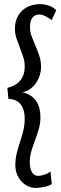

<svg xmlns="http://www.w3.org/2000/svg" viewBox="-20 -820 298 941"><path d="M232.9 -721.2Q223.1 -729 213.4 -734.9Q204.6 -740.2 194.1 -744.6Q183.6 -749 173.8 -749Q151.9 -749 139.4 -734.1Q127 -719.2 127 -687Q127 -663.1 135.5 -640.6Q144 -618.2 154.1 -595Q164.1 -571.8 172.6 -546.6Q181.2 -521.5 181.2 -492.2Q181.2 -471.7 174.8 -451.2Q168.5 -430.7 156.7 -413.6Q145 -396.5 128.2 -384Q111.3 -371.6 89.8 -368.2Q137.7 -355.5 158 -323.7Q178.2 -292 178.2 -246.1Q178.2 -215.8 170.2 -188.2Q162.1 -160.6 152.1 -133.8Q142.1 -106.9 134 -80.3Q126 -53.7 126 -25.9Q126 7.8 137.2 24.9Q148.4 42 167 42Q173.3 42 181.9 40.3Q190.4 38.6 199.2 35.6Q208 32.7 215.3 28.6Q222.7 24.4 227.1 20L233.9 82Q228 86.4 217.5 90.1Q207 93.8 195.6 96.2Q184.1 98.6 173.1 99.9Q162.1 101.1 154.8 101.1Q136.2 101.1 118.2 93Q100.1 85 86.2 70.3Q72.3 55.7 63.7 34.9Q55.2 14.2 55.2 -11.2Q55.2 -42.5 62.3 -69.8Q69.3 -97.2 78.1 -124Q86.9 -150.9 94 -179Q101.1 -207 101.1 -240.2Q101.1 -281.2 82.5 -307.1Q64 -333 21 -335.9L16.1 -389.2Q34.7 -394 50.3 -402.1Q65.9 -410.2 77.1 -422.9Q88.4 -435.5 94.7 -453.1Q101.1 -470.7 101.1 -494.1Q101.1 -519.5 93.5 -542.2Q85.9 -564.9 77.1 -587.2Q68.4 -609.4 60.8 -631.8Q53.2 -654.3 53.2 -679.2Q53.2 -710 63.7 -732.7Q74.2 -755.4 91.3 -770.3Q108.4 -785.2 130.9 -792.5Q153.3 -799.8 176.8 -799.8Q198.2 -799.8 219.5 -792.5Q240.7 -785.2 255.9 -770Z"/></svg>

Font: Englebert
Style: Regular
Weight: 400
Designer: Astigmatic (AOETI)
Foundry: Astigmatic (AOETI)
Version: Version 1.000